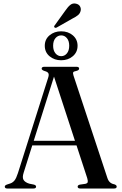

<svg xmlns="http://www.w3.org/2000/svg" viewBox="-20 -1084 702 1104"><path d="M187.5 -11Q187.5 0 172 0H22.5Q7.5 0 7.5 -11Q7.5 -18 19 -22.5L40 -29.5Q54 -34.5 63.8 -46.8Q73.5 -59 83 -88.5L257 -637.5Q262.5 -654 258.2 -662.5Q254 -671 237 -675.5Q219.5 -681 219.5 -689Q219.5 -700 235.5 -700H419.5Q435 -700 435 -689.5Q435 -680 418.5 -676Q403.5 -673.5 401 -668.2Q398.5 -663 402.5 -650L597.5 -60.5Q607.5 -29.5 636.5 -24.5Q651 -20 651 -11Q651 0 635.5 0H442Q426.5 0 426.5 -11Q426.5 -19.5 439.5 -22.5L471 -27Q483 -30 484.5 -37.2Q486 -44.5 481.5 -60L420 -248H165.5L116 -91Q107 -63.5 115.5 -49.5Q124 -35.5 148 -28L175 -22.5Q187.5 -19 187.5 -11ZM174 -274.5H411L290.5 -643.5ZM356 -1023.5Q371 -1045.5 384.8 -1056.2Q398.5 -1067 416.5 -1063Q433 -1059.5 439.8 -1047.8Q446.5 -1036 444 -1023.5Q441 -1007.5 428.8 -997.2Q416.5 -987 397 -977.5L305.5 -925.5Q297 -922 293 -927Q288.5 -931.5 295.5 -939.5ZM331.5 -737.5Q292.5 -737.5 265 -760.5Q237.5 -783.5 237.5 -821Q237.5 -858 265 -881Q292.5 -904 331.5 -904Q371.5 -904 398.8 -880.8Q426 -857.5 426 -821Q426 -784 398.8 -760.8Q371.5 -737.5 331.5 -737.5ZM332 -880.5Q312.5 -880.5 299 -864.8Q285.5 -849 285.5 -821Q285.5 -793.5 299 -777.2Q312.5 -761 332 -761Q351.5 -761 364.8 -777.2Q378 -793.5 378 -821Q378 -848.5 364.8 -864.5Q351.5 -880.5 332 -880.5Z"/></svg>

Font: Fraunces 72pt S000
Style: Regular
Weight: 400
Version: Version 1.000; ttfautohint (v1.8.3)